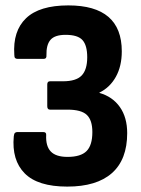

<svg xmlns="http://www.w3.org/2000/svg" viewBox="-20 -683 522 711"><path d="M229 8Q120 8 71.5 -41Q23 -90 31 -178Q32 -188 35.5 -191Q39 -194 44 -194H140Q152 -194 151 -183Q149 -142 168 -122Q187 -102 230 -102Q279 -102 300.5 -123.5Q322 -145 322 -194Q322 -238 301.5 -257.5Q281 -277 230 -277H165Q155 -277 155 -290V-370Q155 -382 165 -382H213Q262 -382 282.5 -403.5Q303 -425 303 -471Q303 -515 285.5 -534.5Q268 -554 223 -554Q183 -554 167 -535.5Q151 -517 152 -478Q153 -465 142 -465H45Q39 -465 36 -468Q33 -471 33 -480Q27 -568 76.5 -615.5Q126 -663 233 -663Q431 -663 431 -493Q431 -438 409 -398.5Q387 -359 348 -340V-339Q397 -325 424 -286.5Q451 -248 451 -190Q451 -92 394.5 -42Q338 8 229 8Z"/></svg>

Font: Sofia Sans Condensed ExtraBold
Style: Regular
Weight: 800
Designer: Botio Nikoltchev, Ani Petrova
Foundry: lettersoup
Version: Version 4.101